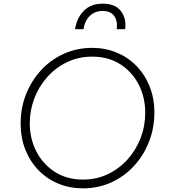

<svg xmlns="http://www.w3.org/2000/svg" viewBox="-20 -1019 927 1051"><path d="M434 12Q362 12 300 -13.5Q238 -39 191.5 -86.5Q145 -134 119 -199Q93 -264 93 -343Q93 -429 123 -504Q153 -579 206 -636Q259 -693 330.5 -725Q402 -757 484 -757Q556 -757 618 -731.5Q680 -706 726.5 -658.5Q773 -611 799 -546Q825 -481 825 -403Q825 -317 795 -241.5Q765 -166 712 -109Q659 -52 588 -20Q517 12 434 12ZM434 -36Q508 -36 570 -65.5Q632 -95 678 -146Q724 -197 749.5 -263Q775 -329 775 -402Q775 -486 739.5 -555.5Q704 -625 639 -667Q574 -709 484 -709Q410 -709 347.5 -679Q285 -649 239 -597.5Q193 -546 168 -480.5Q143 -415 143 -344Q143 -260 179 -190Q215 -120 280.5 -78Q346 -36 434 -36ZM391 -859Q399 -918 437.5 -958.5Q476 -999 543 -999Q611 -999 642 -958Q673 -917 665 -859H619Q625 -903 605.5 -931Q586 -959 542 -959Q498 -959 470.5 -931Q443 -903 437 -859Z"/></svg>

Font: Plus Jakarta Sans ExtraLight
Style: Italic
Weight: 200
Italic angle: -8°
Designer: Gumpita Rahayu
Foundry: Tokotype
Version: Version 2.071; ttfautohint (v1.8.4.7-5d5b);gftools[0.9.29]